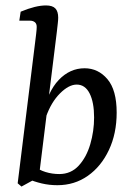

<svg xmlns="http://www.w3.org/2000/svg" viewBox="-20 -674 482 706"><path d="M191 7Q161 7 133.5 0.5Q106 -6 83 -16L103 -65Q123 -49 147.5 -41.5Q172 -34 198 -34Q241 -34 269.5 -65Q298 -96 312 -144Q326 -192 326 -242Q326 -298 309.5 -330.5Q293 -363 262 -363Q233 -363 200.5 -330.5Q168 -298 149 -244L137 -251Q155 -337 196 -380Q237 -423 291 -423Q341 -423 375 -383Q409 -343 409 -260Q409 -183 380.5 -122.5Q352 -62 303 -27.5Q254 7 191 7ZM59 12 45 0 109 -517Q111 -533 113 -550Q115 -567 115 -575Q115 -587 108 -592.5Q101 -598 90 -598H51L56 -631Q111 -654 149 -654Q173 -654 183.5 -643Q194 -632 194 -609Q194 -601 192.5 -588Q191 -575 189 -557L123 -23Z"/></svg>

Font: Yrsa
Style: Italic
Weight: 400
Italic angle: -7.10001°
Designer: Anna Giedrys (Yrsa+Rasa design), David Brezina (Yrsa art-direction, Rasa art-direction, design)
Foundry: Rosetta Type Foundry
Version: Version 2.004